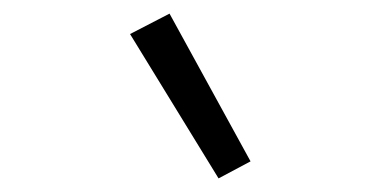

<svg xmlns="http://www.w3.org/2000/svg" viewBox="-20 -812 540 282"><path d="M301 -550 171 -762 229 -792 348 -575Z"/></svg>

Font: Iosevka SS18 Light
Style: Italic
Weight: 300
Italic angle: -9°
Monospace: yes
Designer: Belleve Invis
Foundry: Belleve Invis
Version: Version 25.1.1; ttfautohint (v1.8.4)